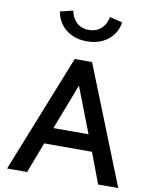

<svg xmlns="http://www.w3.org/2000/svg" viewBox="-117 -1239 1065 1325"><g transform="rotate(10 415.5 -576.0)"><path d="M26 0 354.5 -825H476L805 0H664L583 -215H248L166.5 0ZM292.5 -330H538.5L415 -649ZM415 -959.5Q356.5 -959.5 310 -981Q263.5 -1002.5 234.2 -1041.2Q205 -1080 197 -1130.5L287 -1152.5Q292 -1122 307.8 -1096.5Q323.5 -1071 350.2 -1055.2Q377 -1039.5 415 -1039.5Q453 -1039.5 479.8 -1055.2Q506.5 -1071 522.8 -1096.5Q539 -1122 543 -1152.5L633 -1130.5Q626 -1080 596.5 -1041.2Q567 -1002.5 520.5 -981Q474 -959.5 415 -959.5Z"/></g></svg>

Font: Spartan Thin SemiBold
Style: Regular
Weight: 600
Version: Version 1.004